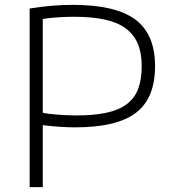

<svg xmlns="http://www.w3.org/2000/svg" viewBox="-20 -770 700 790"><path d="M102 -735Q195 -750 279 -750Q456 -750 537 -689.5Q618 -629 618 -498Q618 -366 539.5 -306Q461 -246 289 -246Q262 -246 230 -248Q198 -250 156 -255V0H102ZM293 -295Q366 -295 417.5 -306Q469 -317 501.5 -341.5Q534 -366 548.5 -404.5Q563 -443 563 -498Q563 -552 547 -590Q531 -628 497.5 -653Q464 -678 411 -689.5Q358 -701 284 -701Q251 -701 215.5 -698.5Q180 -696 156 -692V-306Q164 -304 179.5 -302Q195 -300 214.5 -298.5Q234 -297 254.5 -296Q275 -295 293 -295Z"/></svg>

Font: Encode Sans Wide
Style: ExtraLight
Weight: 200
Designer: Pablo Impallari, Andres Torresi
Foundry: Pablo Impallari, Andres Torresi
Version: Version 1.000; ttfautohint (v1.00) -l 8 -r 50 -G 200 -x 14 -